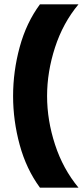

<svg xmlns="http://www.w3.org/2000/svg" viewBox="-20 -720 385 880"><path d="M163.1 140.1Q100.6 55.2 70.3 -55.9Q40 -167 40 -279.8Q40 -393.1 70.3 -504.4Q100.6 -615.7 163.1 -700.2H339.8Q268.6 -614.7 232.2 -502.7Q195.8 -390.6 195.8 -279.8Q195.8 -168.9 232.2 -57.4Q268.6 54.2 339.8 140.1Z"/></svg>

Font: TASA Orbiter Display Black
Style: Regular
Weight: 900
Designer: Weizhong Zhang
Version: Version 1.000;Glyphs 3.1.2 (3151)